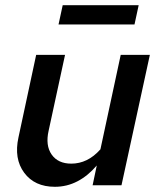

<svg xmlns="http://www.w3.org/2000/svg" viewBox="-20 -712 610 738"><path d="M230 -501 167 -210Q154 -153 178.5 -118Q203 -83 254 -83Q285 -83 313 -96.5Q341 -110 366 -138L444 -501H556L447 0H336L352 -76Q318 -36 277.5 -15Q237 6 191 6Q113 6 73 -48Q33 -102 51 -184L119 -501ZM513 -692 497 -618H205L221 -692Z"/></svg>

Font: Red Hat Text Medium
Style: Italic
Weight: 500
Italic angle: -12°
Designer: Pentagram / MCKL
Foundry: Pentagram / MCKL
Version: Version 1.003; Red Hat Text Medium Italic